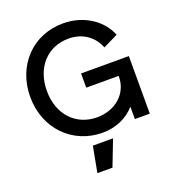

<svg xmlns="http://www.w3.org/2000/svg" viewBox="-174 -888 1139 1269"><g transform="rotate(-20 395.5 -253.0)"><path d="M417 12C506 12 589 -22 646 -87V0H751V-405H415V-305H643V-301C643 -177 541 -96 417 -96C268 -96 163 -207 163 -373C163 -538 266 -650 415 -650C514 -650 587 -596 619 -514L723 -565C685 -666 571 -757 415 -757C202 -757 46 -595 46 -373C46 -151 205 12 417 12ZM291 251H397L467 70H325Z"/></g></svg>

Font: Mluvka SemiBold
Style: Regular
Weight: 600
Designer: Modified by Jiří Krblich, Original typeface by Gumpita Rahayu
Foundry: Gumpita Rahayu & Jiří Krblich
Version: Version 2.000;Glyphs 3.1.1 (3134)